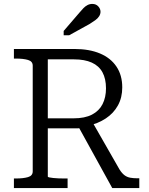

<svg xmlns="http://www.w3.org/2000/svg" viewBox="-20 -960 759 980"><path d="M375 -323 553 0H691V-50H680Q661 -50 644.5 -53Q628 -56 615 -66Q602 -76 590 -95L447 -345ZM224 -59V-657H358Q412 -657 448.5 -640.5Q485 -624 503 -591Q521 -558 521 -509Q521 -463 503.5 -428.5Q486 -394 449.5 -375Q413 -356 355 -356H209L210 -305H376Q385 -305 393 -306.5Q401 -308 409 -311Q417 -314 426 -317Q480 -329 520 -355.5Q560 -382 582 -422Q604 -462 604 -514Q604 -576 574.5 -620Q545 -664 490.5 -687Q436 -710 360 -710H51V-661H62Q99 -661 123 -654Q147 -647 147 -625V-85Q147 -63 123 -56Q99 -49 62 -49H51V0H325V-49H310Q295 -49 279.5 -49.5Q264 -50 251.5 -51.5Q239 -53 231.5 -54.5Q224 -56 224 -59ZM385 -895 305 -802V-780H333L438 -838Q454 -848 466.5 -857Q479 -866 486 -877Q493 -888 493 -900Q493 -915 481.5 -927.5Q470 -940 451 -940Q438 -940 426.5 -934Q415 -928 405.5 -918Q396 -908 385 -895Z"/></svg>

Font: Roboto Serif 20pt Light
Style: Regular
Weight: 300
Version: Version 1.008